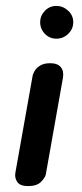

<svg xmlns="http://www.w3.org/2000/svg" viewBox="-20 -630 276 650"><path d="M75 0Q48 0 38.5 -14Q29 -28 32 -45L90 -371Q91 -379 97 -389.5Q103 -400 116 -408Q129 -416 150 -416Q175 -416 186 -402.5Q197 -389 193 -366L135 -39Q133 -29 119 -14.5Q105 0 75 0ZM171 -499Q148 -499 132 -515.5Q116 -532 116 -555Q116 -577 132 -593.5Q148 -610 171 -610Q193 -610 210.5 -594Q228 -578 228 -555Q228 -532 211 -515.5Q194 -499 171 -499Z"/></svg>

Font: Edu VIC WA NT Beginner SemiBold
Style: Regular
Weight: 600
Designer: Tina and Corey Anderson
Foundry: Google for Education
Version: Version 1.003